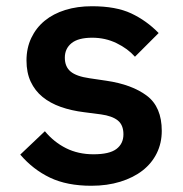

<svg xmlns="http://www.w3.org/2000/svg" viewBox="-20 -584 586 616"><path d="M273 12Q195 12 140.5 -14Q86 -40 45 -88L124 -163Q153 -128 192 -108.5Q231 -89 280 -89Q331 -89 353.5 -106Q376 -123 376 -153Q376 -183 358 -197.5Q340 -212 304 -217L250 -224Q209 -229 175 -241Q141 -253 116.5 -273Q92 -293 78.5 -322Q65 -351 65 -390Q65 -430 80.5 -462.5Q96 -495 123.5 -517.5Q151 -540 189.5 -552Q228 -564 275 -564Q352 -564 401 -541Q450 -518 489 -478L413 -402Q390 -428 354 -445.5Q318 -463 276 -463Q231 -463 209.5 -445.5Q188 -428 188 -399Q188 -370 206.5 -354.5Q225 -339 267 -333L321 -325Q403 -313 451 -277Q499 -241 499 -164Q499 -125 483 -92.5Q467 -60 437.5 -37Q408 -14 366 -1Q324 12 273 12Z"/></svg>

Font: IBM Plex Sans Thai SmBld
Style: Regular
Weight: 600
Designer: Mike Abbink, Paul van der Laan, Pieter van Rosmalen, Ben Mitchell, Mark Frömberg
Foundry: Bold Monday
Version: Version 1.2